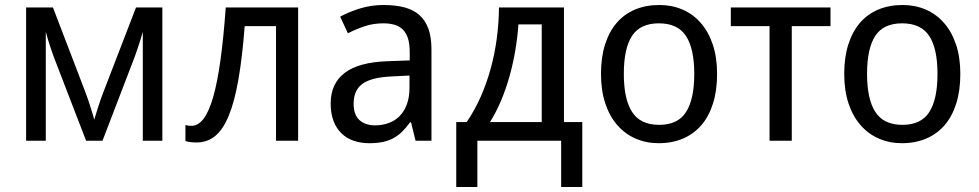

<svg xmlns="http://www.w3.org/2000/svg" viewBox="-20 -566 3936 772"><path d="M632.8 0H554.2V-438Q551.3 -427.7 547.1 -413.8Q543 -399.9 538.1 -385.5Q533.2 -371.1 528.8 -357.9Q524.4 -344.7 521 -335.9L392.1 0H326.2L196.8 -335.9Q194.3 -342.3 190.2 -354.2Q186 -366.2 181.2 -380.6Q176.3 -395 171.9 -410.2Q167.5 -425.3 164.1 -438V0H85V-536.1H192.9L323.2 -195.8Q329.6 -179.2 335 -162.8Q340.3 -146.5 345 -131.8Q349.6 -117.2 353.3 -105Q356.9 -92.8 358.9 -85Q361.8 -93.3 365.2 -105.2Q368.7 -117.2 373.3 -131.6Q377.9 -146 383.3 -161.9Q388.7 -177.7 395 -193.8L526.9 -536.1H632.8Z M1178.7 0H1089.8V-460.9H963.9Q954.1 -334.5 938.5 -245.6Q922.9 -156.7 899.7 -100.6Q876.5 -44.4 844.7 -18.8Q813 6.8 771 6.8Q757.3 6.8 745.4 5.4Q733.4 3.9 725.6 1V-63Q736.8 -60.1 750 -60.1Q776.9 -60.1 798.6 -88.6Q820.3 -117.2 837.2 -176Q854 -234.9 866.5 -324.5Q878.9 -414.1 887.7 -536.1H1178.7Z M1650.9 0 1632.8 -74.2H1628.9Q1612.8 -52.2 1596.7 -36.4Q1580.6 -20.5 1561.5 -10.3Q1542.5 0 1519 4.9Q1495.6 9.8 1464.8 9.8Q1431.2 9.8 1402.8 0.2Q1374.5 -9.3 1353.8 -29.1Q1333 -48.8 1321.3 -78.9Q1309.6 -108.9 1309.6 -149.9Q1309.6 -230 1366 -272.9Q1422.4 -315.9 1537.6 -319.8L1627.4 -323.2V-356.9Q1627.4 -389.6 1620.4 -411.6Q1613.3 -433.6 1599.9 -447Q1586.4 -460.4 1566.7 -466.3Q1546.9 -472.2 1521.5 -472.2Q1481 -472.2 1446 -460.4Q1411.1 -448.7 1378.9 -432.1L1347.7 -499Q1383.8 -518.6 1428.2 -532.2Q1472.7 -545.9 1521.5 -545.9Q1571.3 -545.9 1607.7 -535.9Q1644 -525.9 1667.7 -504.2Q1691.4 -482.4 1703.1 -448.7Q1714.8 -415 1714.8 -367.2V0ZM1487.8 -62Q1517.6 -62 1543 -71.3Q1568.4 -80.6 1586.9 -99.4Q1605.5 -118.2 1616 -146.7Q1626.5 -175.3 1626.5 -213.9V-262.2L1556.6 -258.8Q1512.7 -256.8 1482.9 -249Q1453.1 -241.2 1435.3 -227.3Q1417.5 -213.4 1409.7 -193.6Q1401.9 -173.8 1401.9 -148.9Q1401.9 -104 1425.5 -83Q1449.2 -62 1487.8 -62Z M2321.3 186H2236.3V0H1899.4V186H1814.5V-75.2H1856.4Q1888.2 -121.6 1912.4 -176Q1936.5 -230.5 1952.9 -289.8Q1969.2 -349.1 1977.5 -411.6Q1985.8 -474.1 1986.3 -536.1H2247.6V-75.2H2321.3ZM2158.2 -75.2V-467.8H2064.5Q2061 -417.5 2052.2 -365Q2043.5 -312.5 2029.3 -261.5Q2015.1 -210.4 1995.4 -163.1Q1975.6 -115.7 1950.2 -75.2Z M2863.3 -269Q2863.3 -202.1 2846.9 -150.1Q2830.6 -98.1 2800 -62.7Q2769.5 -27.3 2726.1 -8.8Q2682.6 9.8 2628.4 9.8Q2578.1 9.8 2535.6 -8.8Q2493.2 -27.3 2462.2 -62.7Q2431.2 -98.1 2413.8 -150.1Q2396.5 -202.1 2396.5 -269Q2396.5 -335.4 2412.8 -387Q2429.2 -438.5 2459.5 -473.9Q2489.7 -509.3 2533.4 -527.6Q2577.1 -545.9 2631.3 -545.9Q2681.6 -545.9 2724.1 -527.6Q2766.6 -509.3 2797.6 -473.9Q2828.6 -438.5 2845.9 -387Q2863.3 -335.4 2863.3 -269ZM2488.3 -269Q2488.3 -167 2521.7 -115.5Q2555.2 -64 2630.4 -64Q2705.6 -64 2738.5 -115.5Q2771.5 -167 2771.5 -269Q2771.5 -371.1 2738 -421.6Q2704.6 -472.2 2629.4 -472.2Q2554.2 -472.2 2521.2 -421.6Q2488.3 -371.1 2488.3 -269Z M3319.3 -460.9H3163.6V0H3074.2V-460.9H2918.5V-536.1H3319.3Z M3841.3 -269Q3841.3 -202.1 3825 -150.1Q3808.6 -98.1 3778.1 -62.7Q3747.6 -27.3 3704.1 -8.8Q3660.6 9.8 3606.4 9.8Q3556.2 9.8 3513.7 -8.8Q3471.2 -27.3 3440.2 -62.7Q3409.2 -98.1 3391.8 -150.1Q3374.5 -202.1 3374.5 -269Q3374.5 -335.4 3390.9 -387Q3407.2 -438.5 3437.5 -473.9Q3467.8 -509.3 3511.5 -527.6Q3555.2 -545.9 3609.4 -545.9Q3659.7 -545.9 3702.1 -527.6Q3744.6 -509.3 3775.6 -473.9Q3806.6 -438.5 3824 -387Q3841.3 -335.4 3841.3 -269ZM3466.3 -269Q3466.3 -167 3499.8 -115.5Q3533.2 -64 3608.4 -64Q3683.6 -64 3716.6 -115.5Q3749.5 -167 3749.5 -269Q3749.5 -371.1 3716.1 -421.6Q3682.6 -472.2 3607.4 -472.2Q3532.2 -472.2 3499.3 -421.6Q3466.3 -371.1 3466.3 -269Z"/></svg>

Font: Genotype
Style: Regular
Weight: 400
Foundry: Ascender Corporation
Version: Version 1.00